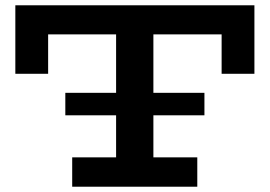

<svg xmlns="http://www.w3.org/2000/svg" viewBox="-20 -706 1020 726"><path d="M227 -270V-355H753V-270ZM38 -427V-686H942V-427H818V-576H162V-427ZM253 0V-111H726V0ZM419 -71V-625H560V-71Z"/></svg>

Font: BioRhyme SemiExpanded
Style: Bold
Weight: 700
Width: 6
Designer: Aoife Mooney
Foundry: Aoife Mooney Type
Version: Version 1.600;gftools[0.9.33]